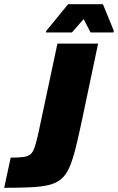

<svg xmlns="http://www.w3.org/2000/svg" viewBox="-64 -896 563 916"><path d="M-44 0 -13 -144Q25 -144 47.5 -147Q70 -150 82 -160.5Q94 -171 101.5 -194Q109 -217 118 -256L210 -688H404L324 -308Q308 -233 294.5 -180.5Q281 -128 265.5 -94Q250 -60 227 -41Q204 -22 169 -13.5Q134 -5 82 -2.5Q30 0 -44 0ZM155 -741 157 -749 261 -876H427L479 -749L477 -741H368L335 -805L279 -741Z"/></svg>

Font: Saira SemiCondensed Black
Style: Italic
Weight: 900
Width: 4
Italic angle: -12°
Designer: Hector Gatti with collaboration of the Omnibus-Type team
Foundry: Omnibus-Type
Version: Version 1.101